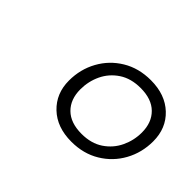

<svg xmlns="http://www.w3.org/2000/svg" viewBox="-71 -820 579 579"><g transform="rotate(45 219.0 -530.5)"><path d="M302 -681Q363.5 -681 400.5 -646Q437.5 -611 437.5 -555.5Q437.5 -507.5 415.5 -467.5Q393.5 -427.5 354.2 -403.8Q315 -380 263.5 -380Q202 -380 165 -415.2Q128 -450.5 128 -505.5Q128 -553.5 150 -593.5Q172 -633.5 211.2 -657.2Q250.5 -681 302 -681ZM268.5 -418.5Q309.5 -418.5 337.8 -437.5Q366 -456.5 380.2 -486.5Q394.5 -516.5 394.5 -550Q394.5 -592.5 369.2 -617.5Q344 -642.5 297 -642.5Q256 -642.5 227.8 -623.8Q199.5 -605 185.2 -575Q171 -545 171 -511Q171 -468.5 196.2 -443.5Q221.5 -418.5 268.5 -418.5Z"/></g></svg>

Font: Newsreader 24pt Medium
Style: Italic
Weight: 500
Italic angle: -17°
Designer: Hugues Gentile
Foundry: Production Type
Version: Version 1.003